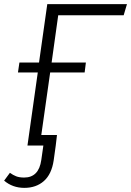

<svg xmlns="http://www.w3.org/2000/svg" viewBox="-56 -705 635 930"><path d="M226 -631 194 -402H360L354 -354H187L144 -51H220L214 0L204 72Q194 139 156.5 172Q119 205 62 205Q5 205 -36 170L-8 132Q7 143 22.5 149Q38 155 61 155Q132 155 144 70L154 0H77L127 -354H31L38 -402H133L173 -685H559L543 -631Z"/></svg>

Font: Fira Sans Light
Style: Italic
Weight: 300
Italic angle: -8°
Designer: bBox Type GmbH & Carrois Corporate GbR & Edenspiekermann AG
Foundry: bBox Type GmbH & Carrois Corporate GbR & Edenspiekermann AG
Version: Version 4.301